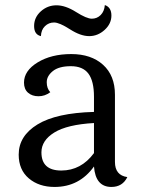

<svg xmlns="http://www.w3.org/2000/svg" viewBox="-20 -731 567 760"><path d="M142 -588Q115 -594 115 -628Q115 -662 141.5 -686Q168 -710 203.5 -710Q239 -710 281 -683.5Q323 -657 343.5 -657Q364 -657 378.5 -671.5Q393 -686 395 -711Q421 -702 421 -669.5Q421 -637 394 -612.5Q367 -588 333 -588Q299 -588 257 -615Q215 -642 194 -642Q173 -642 158 -627.5Q143 -613 142 -588ZM144 -128Q144 -56 222.5 -56Q301 -56 352 -125V-244Q246 -238 195 -206.5Q144 -175 144 -128ZM435 -356V-90Q435 -37 484 -30Q465 9 421 9Q358 9 352 -72Q294 9 196 9Q134 9 94 -25Q54 -59 54 -119Q54 -193 128.5 -238.5Q203 -284 352 -288V-348Q352 -410 330 -439.5Q308 -469 260.5 -469Q213 -469 189 -449.5Q165 -430 165 -405.5Q165 -381 179 -366Q158 -350 132.5 -350Q107 -350 91 -364Q75 -378 75 -404Q75 -451 129 -484Q183 -517 262 -517Q341 -517 388 -474.5Q435 -432 435 -356Z"/></svg>

Font: Laila
Style: Regular
Weight: 400
Designer: Hitesh Malaviya
Foundry: Indian Type Foundry
Version: Version 1.302;PS 1.0;hotconv 1.0.78;makeotf.lib2.5.61930; tt